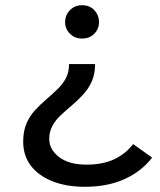

<svg xmlns="http://www.w3.org/2000/svg" viewBox="-20 -555 613 737"><path d="M295 -407Q267 -407 248.5 -425.5Q230 -444 230 -470Q230 -497 248.5 -516Q267 -535 295 -535Q324 -535 342 -516Q360 -497 360 -470Q360 -444 342 -425.5Q324 -407 295 -407ZM306 162Q234 162 180.5 140.5Q127 119 98 80.5Q69 42 69 -11Q69 -51 81.5 -80.5Q94 -110 114.5 -132Q135 -154 157 -173Q179 -192 199.5 -211.5Q220 -231 232.5 -254Q245 -277 245 -309H345Q345 -271 332.5 -243Q320 -215 300 -193Q280 -171 257 -151.5Q234 -132 214 -113.5Q194 -95 181.5 -72.5Q169 -50 169 -22Q169 19 207 48Q245 77 312 77Q374 77 418 56.5Q462 36 491 -2L564 50Q523 103 458 132.5Q393 162 306 162Z"/></svg>

Font: Montserrat Z Med
Style: Regular
Weight: 500
Designer: Julieta Ulanovsky
Foundry: Julieta Ulanovsky
Version: Version 8.000